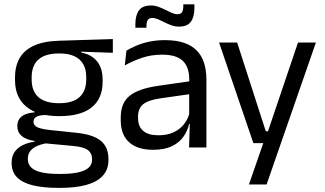

<svg xmlns="http://www.w3.org/2000/svg" viewBox="-20 -686 1511 893"><path d="M256.2 -145.8Q156.5 -145.8 103.1 -189.3Q49.8 -232.8 49.8 -314.2V-326.3Q49.8 -376.9 70.5 -414.4Q91.3 -451.9 136.8 -473.2Q182.4 -494.5 256.1 -496.6L504.8 -504.3V-440.5L357.8 -445.6L357.7 -441.8Q392.2 -434.8 414 -417.8Q435.9 -400.9 446.6 -375.3Q457.3 -349.8 457.3 -315.9V-305.2Q457.3 -227.3 406.4 -186.6Q355.4 -145.8 256.2 -145.8ZM252.6 122.9H264.2Q309.2 122.9 341.3 116.3Q373.3 109.7 390.8 95.1Q408.3 80.6 408.3 56.3V54.7Q408.3 26.5 388.2 11.7Q368.1 -3.1 319.2 -7.3L181.1 -20.1L203.9 -21Q176 -16.8 154.7 -7.9Q133.5 0.9 121.5 15.6Q109.5 30.3 109.5 52.4V53.5Q109.5 79.2 126.9 94.6Q144.3 109.9 176.4 116.4Q208.6 122.9 252.6 122.9ZM247.9 187.7Q182.2 187.7 134.2 176.4Q86.3 165 60.2 139.7Q34.1 114.4 34.1 72.2V70.2Q34.1 40.2 48.3 20.1Q62.5 0.1 86.9 -11.5Q111.2 -23.2 140.9 -27L140.6 -30.2Q99.5 -37.1 80.1 -54.2Q60.6 -71.3 60.6 -99V-99.5Q60.6 -118.3 69.2 -131.8Q77.8 -145.3 95.7 -153.3Q113.6 -161.3 141 -163.3V-173.3L233.8 -150L196.1 -151.2Q161.9 -150.7 148.9 -142.7Q135.8 -134.8 135.8 -119.7V-119.2Q135.8 -102.4 154.3 -93.9Q172.8 -85.4 217.6 -80.7L335.8 -68.4Q413.5 -60.3 449 -31.1Q484.5 -1.9 484.5 55.2V57.6Q484.5 103.2 457.5 132Q430.6 160.8 380.9 174.2Q331.3 187.7 262.6 187.7ZM255.1 -205.9Q296.8 -205.9 324.7 -218.3Q352.7 -230.7 366.9 -255.4Q381.1 -280.1 381.1 -315.8V-328Q381.1 -363.2 367.2 -387.5Q353.3 -411.9 325.9 -424.6Q298.5 -437.4 257.1 -437.4H254.1Q209 -437.4 180.9 -423.7Q152.7 -410 139.9 -385.3Q127.2 -360.6 127.2 -327.4V-316.1Q127.2 -280.2 141.3 -255.5Q155.4 -230.8 183.9 -218.3Q212.3 -205.9 255.1 -205.9Z M859.4 0 863 -118.6 859.9 -131.1V-286.5L860.3 -314.9Q860.3 -374.3 830.2 -403Q800 -431.7 734.4 -431.7Q682.2 -431.7 638.4 -416.5Q594.6 -401.3 560.4 -381.5L568 -450.4Q587.1 -462 613.4 -473.3Q639.7 -484.7 673.3 -492Q706.9 -499.3 747.3 -499.3Q799.8 -499.3 836.6 -486.6Q873.4 -473.9 896.2 -449.9Q919 -425.8 929.5 -392Q940 -358.1 940 -316.2V0ZM691.4 10.7Q618.9 10.7 580.3 -24.6Q541.6 -60 541.6 -125.7V-140Q541.6 -207.4 583.3 -240.7Q625 -274.1 716.2 -286.9L870.5 -309.2L874.9 -249.8L726 -228.6Q670.2 -220.7 646.2 -201.4Q622.1 -182 622.1 -144.5V-136.6Q622.1 -97.9 645.9 -77.4Q669.7 -56.8 717.1 -56.8Q758.9 -56.8 788.9 -71.4Q818.9 -86 837.4 -110.5Q856 -135.1 862.5 -165.2L875.2 -109.8H859.7Q852.6 -77.8 833.3 -50.3Q814.1 -22.8 779.5 -6.1Q744.9 10.7 691.4 10.7ZM812.6 -562.2Q794.5 -562.2 777.6 -568.2Q760.7 -574.2 745 -582.3Q729.3 -590.4 715.1 -596.4Q700.9 -602.4 688.3 -602.4Q673.8 -602.4 667.5 -593.2Q661.2 -584.1 661.2 -565.4V-556.9H609.6V-573.3Q609.6 -614.4 626.1 -637.4Q642.6 -660.5 681.6 -660.5Q700 -660.5 716.9 -654.3Q733.8 -648.1 749.3 -640.2Q764.8 -632.3 778.8 -626.1Q792.9 -619.9 805.6 -619.9Q820.4 -619.9 826.5 -629.2Q832.5 -638.5 832.5 -657.3V-665.7H884.2V-648.8Q884.2 -607.4 867.7 -584.8Q851.2 -562.2 812.6 -562.2Z M1262.7 -75.5 1220.1 -56.9 1366 -488.2H1449.3L1219.9 172H1137.8L1215.1 -50.8L1250.7 -20.2H1158.5L998.9 -488.2H1083L1216.2 -75.5Z"/></svg>

Font: Anek Gurmukhi Medium
Style: Regular
Weight: 500
Designer: Sarang Kulkarni (Gurmukhi), Yesha Goshar (Latin)
Foundry: Ek Type
Version: Version 1.003